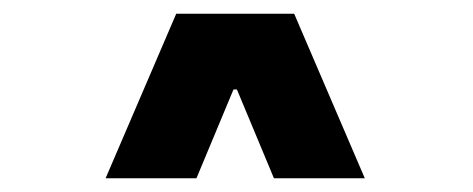

<svg xmlns="http://www.w3.org/2000/svg" viewBox="-20 -820 690 280"><path d="M134 -560 237 -800H409L512 -560H379.5L325.5 -689.5H320.5L266.5 -560Z"/></svg>

Font: Trispace
Style: Bold
Weight: 700
Designer: Tyler Finck
Foundry: Etcetera Type Company
Version: Version 1.210; ttfautohint (v1.8.3)